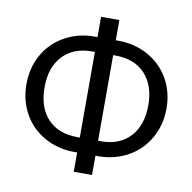

<svg xmlns="http://www.w3.org/2000/svg" viewBox="-84 -824 939 939"><g transform="rotate(10 385.5 -355.0)"><path d="M433.6 -639.6H448.7Q529.3 -639.2 595.7 -602.1Q662.1 -564.9 699 -499.8Q735.8 -434.6 735.8 -354Q735.8 -272.9 698.7 -207Q661.6 -141.1 596.2 -104.2Q530.8 -67.4 450.7 -66.4H433.6V29.3H342.8V-66.4H329.1Q247.6 -66.4 180.9 -103.5Q114.3 -140.6 77.4 -206.1Q40.5 -271.5 40.5 -353Q40.5 -434.6 77.4 -500Q114.3 -565.4 180.9 -602.5Q247.6 -639.6 329.1 -639.6H342.8V-740.2H433.6ZM329.1 -565.9Q237.3 -565.9 183.8 -509.5Q130.4 -453.1 130.4 -353Q130.4 -252.4 183.6 -196.5Q236.8 -140.6 330.1 -140.6H342.8V-565.9ZM433.6 -565.9V-140.6H447.3Q540.5 -140.6 593 -198Q645.5 -255.4 645.5 -354Q645.5 -451.7 593 -508.8Q540.5 -565.9 445.3 -565.9Z"/></g></svg>

Font: Roboto-o
Style: o-Regular
Weight: 400
Designer: Google
Version: Version 2.134; 2016; ttfautohint (v1.6)